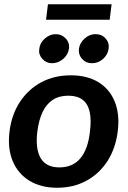

<svg xmlns="http://www.w3.org/2000/svg" viewBox="-20 -877 601 905"><path d="M314 -522Q391 -522 444 -489.5Q497 -457 521 -397.5Q545 -338 535 -258Q525 -178 487 -118.5Q449 -59 388 -25.5Q327 8 249 8Q172 8 118 -25.5Q64 -59 39.5 -118.5Q15 -178 25 -258Q35 -338 74.5 -397.5Q114 -457 175 -489.5Q236 -522 314 -522ZM260 -88Q323 -88 359 -131Q395 -174 404 -257Q411 -313 402.5 -350.5Q394 -388 369 -407Q344 -426 302 -426Q259 -426 229 -406.5Q199 -387 181 -349.5Q163 -312 156 -257Q146 -176 171.5 -132Q197 -88 260 -88ZM305 -647Q301 -619 277.5 -599Q254 -579 225 -579Q198 -579 179.5 -599.5Q161 -620 165 -646Q168 -675 191.5 -695.5Q215 -716 242 -716Q271 -716 290 -695.5Q309 -675 305 -647ZM492 -647Q488 -619 465.5 -599Q443 -579 413 -579Q385 -579 367 -599Q349 -619 352 -647Q356 -675 379 -695.5Q402 -716 430 -716Q460 -716 478 -695.5Q496 -675 492 -647ZM197 -784 206 -857H506L497 -784Z"/></svg>

Font: Aleo
Style: Bold Italic
Weight: 700
Italic angle: -7°
Version: Version 2.001;gftools[0.9.29]